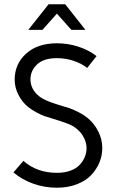

<svg xmlns="http://www.w3.org/2000/svg" viewBox="-20 -875 550 901"><path d="M208 -855H286.1L380.9 -734.9H314.9L247.1 -811L179.2 -734.9H112.8ZM247.1 -671.9Q299.3 -671.9 347.9 -656Q396.5 -640.1 433.1 -611.8L389.2 -556.2Q362.8 -577.1 325.4 -589.6Q288.1 -602.1 247.1 -602.1Q185.1 -602.1 154.1 -572.8Q123 -543.5 123 -502.9Q123 -456.1 163.1 -423.8Q188.5 -402.3 258.8 -381.8Q291.5 -372.1 306.4 -367.2Q321.3 -362.3 347.9 -348.9Q374.5 -335.4 394 -318.8Q422.4 -294.9 441.2 -258.1Q460 -221.2 460 -180.2Q460 -145 446.5 -112.5Q433.1 -80.1 407.7 -53.2Q382.3 -26.4 340.6 -10.3Q298.8 5.9 247.1 5.9Q190.4 5.9 137.5 -12.5Q84.5 -30.8 43 -65.9L89.8 -120.1Q153.3 -64 247.1 -64Q283.2 -64 310.8 -74.2Q338.4 -84.5 354.2 -101.8Q370.1 -119.1 378.2 -138.9Q386.2 -158.7 386.2 -180.2Q386.2 -203.6 374.3 -227.8Q362.3 -252 341.8 -269Q332 -277.3 320.8 -283.9Q309.6 -290.5 290.3 -297.4Q271 -304.2 262.9 -306.9Q254.9 -309.6 228 -317.9Q200.7 -326.2 188.5 -330.3Q176.3 -334.5 153.1 -346.4Q129.9 -358.4 110.8 -374Q84 -396 66.4 -430.2Q48.8 -464.4 48.8 -501Q48.8 -574.7 102.5 -623.3Q156.2 -671.9 247.1 -671.9Z"/></svg>

Font: Gidolinya
Style: Regular
Weight: 400
Version: Version 1.0.3